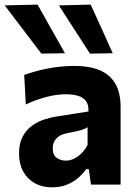

<svg xmlns="http://www.w3.org/2000/svg" viewBox="-46 -797 587 829"><path d="M179.1 11.9Q136.2 11.9 104 -6Q71.9 -24 54 -56.8Q36.2 -89.7 36.2 -134.4Q36.2 -176.8 51 -205.5Q65.9 -234.3 89.7 -252.3Q113.5 -270.3 141.8 -280Q170 -289.6 196.9 -293.8L336 -315.7Q337.2 -344.5 325.2 -360.7Q313.2 -377 290.3 -383.5Q267.4 -390 236.2 -390Q219.2 -390 199.2 -387.4Q179.2 -384.7 157.3 -379.1Q135.4 -373.5 112.3 -365.4Q89.2 -357.3 65.4 -345.9L58.5 -473.4Q77.1 -480.1 101 -487Q124.8 -494 153 -499.8Q181.1 -505.6 212.3 -509Q243.5 -512.4 276.7 -512.4Q339 -512.4 383.4 -494.3Q427.7 -476.2 451.2 -437Q474.7 -397.8 474.7 -335.1Q474.7 -310.5 474.7 -275Q474.7 -239.5 474.7 -211.3V-164.1Q474.7 -126 474.7 -85.8Q474.7 -45.7 474.7 0H346.8L337.4 -66.7H326.1Q312.6 -47.3 292 -29.2Q271.3 -11.2 243.1 0.3Q214.8 11.9 179.1 11.9ZM238.3 -103.4Q256.2 -103.4 273.5 -111.8Q290.9 -120.2 306 -135.3Q321.1 -150.5 332.1 -171.3V-247.9Q326 -243.4 316.8 -239.7Q307.6 -235.9 289.8 -231.6Q271.9 -227.4 240.3 -221.1Q222.3 -217.4 209.3 -209Q196.3 -200.6 189 -187.2Q181.8 -173.9 181.8 -155.9Q181.8 -127.4 199 -115.4Q216.3 -103.4 238.3 -103.4ZM132.6 -565.5Q107.2 -599.1 81 -633.3Q54.8 -667.5 28.3 -702.6Q1.7 -737.7 -25.5 -773.7L116.2 -777.1Q145.5 -724.9 175.2 -672.3Q204.9 -619.8 234.5 -567.1ZM342.4 -565.5Q320.9 -599.1 298.7 -633.3Q276.5 -667.5 253.9 -702.6Q231.3 -737.7 208.3 -773.7L345.6 -777.1Q369.4 -724.9 393.2 -672.5Q417 -620.2 440.8 -567.1Z"/></svg>

Font: Commissioner Thin
Style: Regular
Weight: 100
Designer: Kostas Bartsokas
Foundry: Kostas Bartsokas
Version: Version 1.001;gftools[0.9.23]